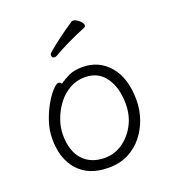

<svg xmlns="http://www.w3.org/2000/svg" viewBox="-133 -810 828 926"><g transform="rotate(-20 281.0 -347.0)"><path d="M385 -659Q334 -638 291.5 -617.5Q249 -597 215 -577Q209 -574 205 -574Q190 -574 190 -589Q190 -595 196 -601Q223 -625 262 -654Q301 -683 339 -708Q343 -710 346 -710Q359 -710 376 -696Q393 -682 393 -670Q393 -662 385 -659ZM193 -442Q213 -457 241.5 -470.5Q270 -484 312 -484Q397 -484 450.5 -421Q504 -358 504 -245Q504 -197 488.5 -151Q473 -105 443 -67Q413 -29 369 -6.5Q325 16 267 16Q167 16 112.5 -44Q58 -104 58 -207Q58 -252 72.5 -295.5Q87 -339 107.5 -374.5Q128 -410 147.5 -431Q167 -452 177 -452Q188 -452 193 -442ZM267 -35Q316 -35 357.5 -63.5Q399 -92 424 -139.5Q449 -187 449 -245Q449 -329 412 -381.5Q375 -434 306 -434Q264 -434 228.5 -414Q193 -394 167.5 -360.5Q142 -327 127.5 -287Q113 -247 113 -208Q113 -125 154 -80Q195 -35 267 -35Z"/></g></svg>

Font: Moon Stars Kai T Light
Style: Regular
Weight: 300
Designer: GuiWonder
Version: Version 1.101